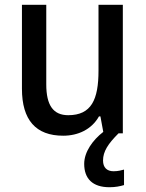

<svg xmlns="http://www.w3.org/2000/svg" viewBox="-20 -559 611 805"><path d="M412 114C412 76 433 44 477 0H495V-539H393V-263C393 -141 363 -76 266 -76C203 -76 174 -118 174 -205V-539H72V-187C72 -56 130 10 245 10C307 10 364 -16 395 -71H401L413 -6C369 28 333 78 333 128C333 190 368 226 439 226C464 226 483 222 500 217V152C489 155 475 159 456 159C428 159 412 143 412 114Z"/></svg>

Font: Noto Sans Devanagari UI SemiCondensed Medium
Style: Regular
Weight: 500
Width: 4
Designer: Jelle Bosma - Monotype Design Team
Foundry: Monotype Imaging Inc.
Version: Version 2.004